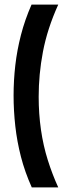

<svg xmlns="http://www.w3.org/2000/svg" viewBox="-20 -724 281 834"><path d="M233 -704Q209 -651 192.5 -600Q176 -549 166.5 -499Q157 -449 152.5 -400.5Q148 -352 148 -304Q148 -229 158 -160Q168 -91 187.5 -29Q207 33 233 90H118Q88 23 71 -43Q54 -109 46.5 -176Q39 -243 39 -309Q39 -375 46.5 -440.5Q54 -506 71 -572Q88 -638 117 -704Z"/></svg>

Font: Bricolage Grotesque 48pt Condensed Medium
Style: Regular
Weight: 500
Width: 3
Designer: Mathieu Triay
Foundry: Atelier Triay
Version: Version 1.001;gftools[0.9.33.dev8+g029e19f]